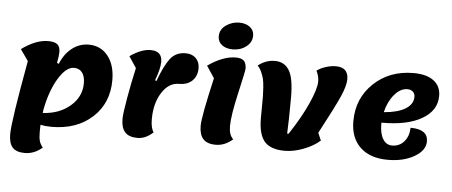

<svg xmlns="http://www.w3.org/2000/svg" viewBox="-61 -1000 3182 1353"><g transform="rotate(5 1529.5 -323.5)"><path d="M153 200Q94 200 67 170.5Q40 141 40 76Q40 -14 119 -447L63 -527Q163 -600 250 -600Q296 -600 315.5 -583.5Q335 -567 335 -529Q335 -504 325 -452L338 -447Q367 -519 419.5 -559.5Q472 -600 537 -600Q622 -600 673 -536Q724 -472 724 -365Q724 -202 613.5 -101Q503 0 325 0Q282 0 247 -8Q246 9 246 43Q246 84 252.5 106.5Q259 129 277 151Q221 200 153 200ZM258 -114Q258 -110 257 -102.5Q256 -95 255 -92Q372 -98 449 -164Q526 -230 526 -326Q526 -375 505.5 -401.5Q485 -428 448 -428Q392 -428 338 -339Q284 -250 258 -114Z M936 25Q875 25 847 -6Q819 -37 819 -99Q819 -135 838.5 -247Q858 -359 882 -464L829 -544Q910 -600 974 -600Q1056 -600 1056 -524Q1056 -476 1024 -391L1034 -386Q1074 -496 1113.5 -547.5Q1153 -599 1222 -599Q1268 -599 1295 -572.5Q1322 -546 1322 -501Q1322 -448 1288.5 -414Q1255 -380 1194 -380Q1122 -380 1073.5 -304Q1025 -228 1025 -115Q1025 -53 1046 -24Q993 25 936 25Z M1550 -655Q1503 -655 1473.5 -677.5Q1444 -700 1444 -738Q1444 -788 1487 -817.5Q1530 -847 1579 -847Q1626 -847 1655.5 -824.5Q1685 -802 1685 -764Q1685 -717 1645 -686Q1605 -655 1550 -655ZM1490 25Q1428 25 1400 -6Q1372 -37 1372 -99Q1372 -164 1436 -441L1380 -525Q1487 -600 1577 -600Q1618 -600 1635 -582.5Q1652 -565 1652 -526Q1652 -511 1615 -350Q1578 -189 1578 -115Q1578 -51 1609 -24Q1553 25 1490 25Z M1977 25Q1877 25 1833.5 -25Q1790 -75 1790 -190Q1790 -212 1790.5 -268Q1791 -324 1791 -345Q1791 -366 1788 -407Q1785 -448 1779.5 -469Q1774 -490 1763 -515Q1752 -540 1735 -557Q1790 -600 1854 -600Q1921 -600 1955 -545Q1989 -490 1989 -354Q1989 -204 1984 -97H1994Q2078 -224 2124 -328Q2170 -432 2170 -482Q2170 -520 2151 -557Q2176 -576 2213.5 -588Q2251 -600 2285 -600Q2373 -600 2373 -516Q2373 -471 2340.5 -396Q2308 -321 2202 -122L2225 -69Q2179 -28 2109 -1.5Q2039 25 1977 25Z M2706 25Q2581 25 2511 -41Q2441 -107 2441 -225Q2441 -387 2553 -493.5Q2665 -600 2835 -600Q2927 -600 2977.5 -562Q3028 -524 3028 -455Q3028 -351 2924 -291Q2820 -231 2639 -232V-223Q2639 -155 2662.5 -116.5Q2686 -78 2728 -78Q2779 -78 2812 -115.5Q2845 -153 2847 -214Q2970 -214 2970 -128Q2970 -64 2893.5 -19.5Q2817 25 2706 25ZM2801 -483Q2752 -483 2709.5 -433Q2667 -383 2649 -307Q2748 -315 2801.5 -348Q2855 -381 2855 -434Q2855 -456 2840 -469.5Q2825 -483 2801 -483Z"/></g></svg>

Font: Lemonada
Style: Bold
Weight: 700
Designer: Mohamed Gaber (Arabic), Eduardo Tunni (Latin)
Foundry: Kief Type Foundry
Version: Version 4.004